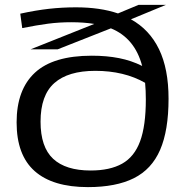

<svg xmlns="http://www.w3.org/2000/svg" viewBox="-20 -756 757 786"><path d="M216 -554H105L366 -658Q324 -665 272 -665Q222 -665 176.5 -659Q131 -653 71 -641L63 -700Q127 -714 181 -720Q235 -726 291 -726Q390 -726 463 -701L547 -736H659L516 -677Q592 -635 631 -554.5Q670 -474 670 -352Q670 -222 635.5 -142.5Q601 -63 528 -26.5Q455 10 340 10Q196 10 122 -55.5Q48 -121 48 -255Q48 -389 123 -458.5Q198 -528 356 -528Q417 -528 467.5 -518Q518 -508 562 -486Q532 -600 434 -640ZM146 -258Q146 -154 197.5 -106Q249 -58 351 -58Q430 -58 480 -86Q530 -114 553.5 -177.5Q577 -241 577 -349Q577 -386 574 -417Q488 -466 370 -466Q259 -466 202.5 -416Q146 -366 146 -258Z"/></svg>

Font: Georama Extended
Style: Regular
Weight: 400
Width: 7
Designer: Jean-Baptiste Levee
Foundry: Production Type
Version: Version 1.000